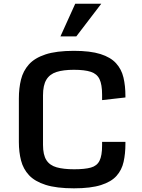

<svg xmlns="http://www.w3.org/2000/svg" viewBox="-20 -1001 762 1033"><path d="M377.9 12.2Q284.2 12.2 225.8 -6.3Q167.5 -24.9 136.2 -58.3Q105 -91.8 93.3 -137.2Q81.5 -182.6 81.5 -236.8V-471.2Q81.5 -526.4 93 -573Q104.5 -619.6 135.5 -654.3Q166.5 -689 224.9 -708.3Q283.2 -727.5 377.4 -727.5Q465.8 -727.5 520.5 -710.2Q575.2 -692.9 604.5 -660.6Q633.8 -628.4 644.3 -583.7Q654.8 -539.1 654.8 -484.4V-476.6L529.3 -462.4V-491.2Q529.3 -546.4 515.4 -575.2Q501.5 -604 468.3 -614.7Q435.1 -625.5 377.4 -625.5Q320.8 -625.5 284.2 -613.8Q247.6 -602.1 229.5 -572.3Q211.4 -542.5 211.4 -488.3V-221.7Q211.4 -168 229.5 -139.6Q247.6 -111.3 284.7 -100.8Q321.8 -90.3 378.9 -90.3Q436 -90.3 468.8 -99.4Q501.5 -108.4 515.4 -136Q529.3 -163.6 529.3 -218.8V-237.8H654.8V-227.5Q654.8 -174.3 645 -130.4Q635.3 -86.4 606.9 -54.7Q578.6 -22.9 523.4 -5.4Q468.3 12.2 377.9 12.2ZM305.2 -805.2 384.8 -981H524.9L390.6 -805.2Z"/></svg>

Font: Monda SemiBold
Style: Regular
Weight: 600
Designer: Vernon Adams
Foundry: Vernon Adams
Version: Version 2.200